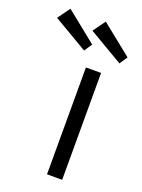

<svg xmlns="http://www.w3.org/2000/svg" viewBox="-277 -827 660 893"><g transform="rotate(20 53.5 -380.5)"><path d="M73 -529H148V0H73ZM-132 -700 -88 -761 64 -639 38 -600ZM43 -700 87 -761 239 -639 213 -600Z"/></g></svg>

Font: Lexend HM
Style: Regular
Weight: 400
Designer: Bonnie Shaver-Troup, Thomas Jockin, Octavio Pardo
Foundry: Lexend
Version: Version 1.091